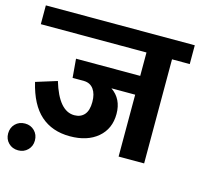

<svg xmlns="http://www.w3.org/2000/svg" viewBox="-152 -815 1085 1046"><g transform="rotate(15 391.0 -292.0)"><path d="M820 -587H720V0H576V-349H442Q505 -306 505 -221Q505 -137 446.5 -87.5Q388 -38 290 -38Q190 -38 125 -95.5Q60 -153 31 -275L150 -312Q197 -155 284 -155Q320 -155 340.5 -178.5Q361 -202 361 -250Q361 -295 342 -321.5Q323 -348 288 -349H223L214 -455H576V-587H-20V-693H820ZM-38 34Q-38 1 -16.5 -20.5Q5 -42 38 -42Q70 -42 91.5 -20.5Q113 1 113 34Q113 66 91.5 87.5Q70 109 38 109Q5 109 -16.5 87.5Q-38 66 -38 34Z"/></g></svg>

Font: FiraGOUPP
Style: Bold
Weight: 700
Designer: bBox Type
Foundry: bBox Type GmbH
Version: Version 1.001